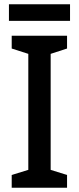

<svg xmlns="http://www.w3.org/2000/svg" viewBox="-20 -882 371 902"><path d="M295 0H35V-60L113 -84V-629L35 -654V-714H295V-654L218 -629V-84L295 -60ZM309 -862V-784H22V-862Z"/></svg>

Font: Noto Sans Tamil SemiCondensed Medium
Style: Regular
Weight: 500
Width: 4
Designer: Jelle Bosma - Monotype Design Team
Foundry: Monotype Imaging Inc.
Version: Version 2.004; ttfautohint (v1.8.4.7-5d5b)